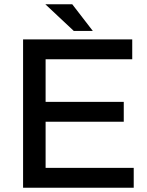

<svg xmlns="http://www.w3.org/2000/svg" viewBox="-20 -886 695 906"><path d="M88.9 0V-700H604V-606.2H195.2V-405.2H564V-311.5H195.2V-93.8H611V0ZM418 -740H328.2L193.8 -866H320.8Z"/></svg>

Font: REM Medium
Style: Regular
Weight: 500
Designer: Octavio Pardo
Foundry: Ashler Design
Version: Version 1.005;gftools[0.9.28]